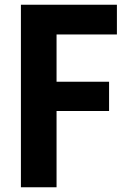

<svg xmlns="http://www.w3.org/2000/svg" viewBox="-20 -788 535 808"><path d="M472 -643H196L218 -666V-421L196 -444H439V-321H196L218 -344V0H68V-768H472Z"/></svg>

Font: Yaldevi
Style: Bold
Weight: 700
Designer: Sol Matas, Rajitha Manaperi, Kosala Senevirathne
Foundry: Mooniak
Version: Version 1.100